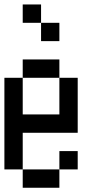

<svg xmlns="http://www.w3.org/2000/svg" viewBox="-20 -937 457 873"><path d="M0 -166.7V-583.3H83.3V-416.7H250V-583.3H333.3V-333.3H83.3V-166.7ZM166.7 -833.3H83.3V-916.7H166.7ZM166.7 -750V-833.3H250V-750ZM333.3 -166.7H250V-250H333.3ZM83.3 -166.7H250V-83.3H83.3ZM83.3 -583.3V-666.7H250V-583.3Z"/></svg>

Font: Galmuri11 Condensed
Style: Regular
Weight: 400
Width: 3
Designer: Lee Minseo (quiple)
Version: Version 2.399;hotconv 1.1.1;makeotfexe 2.6.0 DEVELOPMENT